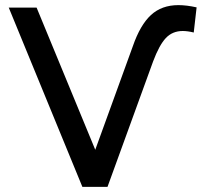

<svg xmlns="http://www.w3.org/2000/svg" viewBox="-20 -730 801 750"><path d="M14.2 -700.2H123L352.1 -145L499 -549.8Q527.8 -632.8 569.8 -671.4Q611.8 -710 676.8 -710Q709 -710 748 -701.2L736.8 -603Q712.9 -608.9 693.8 -608.9Q653.8 -608.9 627.9 -581.5Q602.1 -554.2 578.1 -490.2L399.9 0H301.8Z"/></svg>

Font: Montserrat Medium
Style: Regular
Weight: 500
Designer: Julieta Ulanovsky
Foundry: Julieta Ulanovsky
Version: Version 7.200